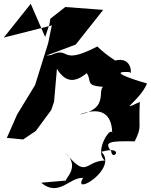

<svg xmlns="http://www.w3.org/2000/svg" viewBox="-33 -789 795 1012"><path d="M411 -421C472 -355 382 -332 572 -329C423 -371 588 -225 385 -185C572 -255 556 -93 559 -79C562 -145 457 9 520 57C413 59 427 157 313 17C408 109 265 178 334 161L184 174C277 253 337 142 405 149C343 251 594 99 501 11C631 -25 560 67 553 8C512 -43 548 -46 677 -44C717 -125 696 -107 704 -252C581 -193 703 -256 742 -349C630 -381 546 -415 650 -409C663 -372 677 -560 480 -422C660 -463 589 -437 480 -544C277 -439 341 -548 236 -499L211 -496L366 -554L511 -737L311 -752L232 -690L228 -662L205 -594L129 -769L-13 -591L240 -655L221 -562L152 -341L57 -185L3 -62L89 -54L156 -99L237 -209L252 -253L267 -426C321 -340 388 -336 514 -503Z"/></svg>

Font: Asimov Silicon
Style: Regular
Weight: 400
Designer: Google
Version: Version 2.000980; 2014